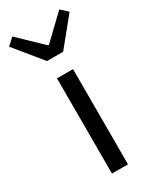

<svg xmlns="http://www.w3.org/2000/svg" viewBox="-247 -891 770 949"><g transform="rotate(-30 137.5 -416.5)"><path d="M92.1 0V-543.4H183.5V0ZM92.2 -642.1 -34.7 -797.4 4.2 -833 136 -706.6H140.4L272.2 -833L310.6 -797.4L184.3 -642.1Z"/></g></svg>

Font: Noto Sans TC Thin
Style: Regular
Weight: 100
Designer: Ryoko NISHIZUKA 西塚涼子 (kana, bopomofo & ideographs); Paul D. Hunt (Latin, Greek & Cyrillic); Sandoll Communications 산돌커뮤니
Foundry: Adobe
Version: Version 2.004-H2;hotconv 1.0.118;makeotfexe 2.5.65603